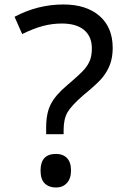

<svg xmlns="http://www.w3.org/2000/svg" viewBox="-20 -821 572 857"><path d="M186 -222V-252Q186 -316 207 -356.5Q228 -397 279 -440Q338 -490 356.5 -511.5Q375 -533 382.5 -554.5Q390 -576 390 -605Q390 -658 355.5 -687Q321 -716 256 -716Q213 -716 171.5 -705Q130 -694 79 -669L45 -746Q148 -801 263 -801Q365 -801 424 -750Q483 -699 483 -607Q483 -567 472 -536Q461 -505 439.5 -477.5Q418 -450 352 -396Q299 -350 281.5 -320Q264 -290 264 -241V-222ZM161 -60Q161 -134 230 -134Q261 -134 279 -115.5Q297 -97 297 -60Q297 -24 278.5 -4Q260 16 230 16Q199 16 180 -2Q161 -20 161 -60Z"/></svg>

Font: Vimala
Style: Book
Weight: 400
Designer: Aditya Bayu Perdana
Version: Version 2.05 June 24, 2020